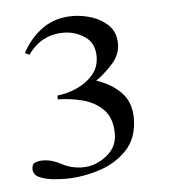

<svg xmlns="http://www.w3.org/2000/svg" viewBox="-37 -632 393 444"><g transform="rotate(-5 159.0 -410.0)"><path d="M267.6 -349.1Q267.6 -303.2 241.2 -275.4Q214.8 -247.6 175.5 -235.4Q136.2 -223.1 97.2 -223.1Q88.4 -223.1 70.8 -224.6Q53.2 -226.1 38.6 -232.2Q23.9 -238.3 23.9 -252Q23.9 -263.7 31.5 -266.8Q39.1 -270 49.3 -270Q69.8 -270 91.8 -258.1Q113.8 -246.1 140.6 -246.1Q169.4 -246.1 195.1 -265.9Q220.7 -285.6 220.7 -316.9Q220.7 -353 201.9 -372.6Q183.1 -392.1 154.5 -399.7Q126 -407.2 96.2 -407.7V-416.5Q118.7 -418.9 141.1 -428.7Q163.6 -438.5 179 -456.1Q194.3 -473.6 194.3 -499Q194.3 -529.8 172.1 -544.9Q149.9 -560.1 122.6 -560.1Q70.8 -560.1 40 -516.1L29.8 -521Q47.9 -555.2 77.1 -575.9Q106.4 -596.7 146.5 -596.7Q168.5 -596.7 191.4 -589.4Q214.4 -582 230.2 -565.9Q246.1 -549.8 246.1 -523.4Q246.1 -498 226.8 -477.1Q207.5 -456.1 188.5 -442.9Q222.7 -432.1 245.1 -409.4Q267.6 -386.7 267.6 -349.1Z"/></g></svg>

Font: Scheherazade New Rohingya
Style: Regular
Weight: 400
Designer: SIL International
Foundry: SIL International
Version: Version 3.000 ; LngRng